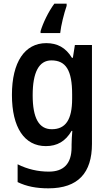

<svg xmlns="http://www.w3.org/2000/svg" viewBox="-20 -786 592 1046"><path d="M343 -766H276C243 -721 214 -660 201 -616V-606H308C312 -646 329 -714 343 -754ZM232 -551C115 -551 45 -448 45 -269C45 -91 113 10 230 10C291 10 337 -16 370 -73H374C372 -51 370 -19 370 2V16C370 107 326 149 246 149C187 149 130 136 76 109V206C125 230 179 240 244 240C406 240 481 155 481 -2V-541H388L377 -471H372C338 -527 292 -551 232 -551ZM260 -457C339 -457 373 -403 373 -272V-249C373 -133 337 -82 262 -82C192 -82 158 -143 158 -267C158 -392 192 -457 260 -457Z"/></svg>

Font: Noto Sans UI SemiCondensed Medium
Style: Regular
Weight: 500
Width: 4
Designer: Monotype Design Team
Foundry: Monotype Imaging Inc.
Version: Version 1.901